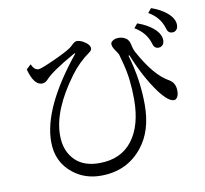

<svg xmlns="http://www.w3.org/2000/svg" viewBox="-94 -967 1188 1110"><g transform="rotate(-10 500.0 -412.0)"><path d="M121.1 -665Q136.7 -628.9 161.6 -628.9Q179.7 -628.9 274.9 -673.3Q354.5 -710.4 372.1 -728.5Q393.6 -751 406.7 -751Q429.2 -751 456.5 -731.9Q481.4 -714.4 481.4 -695.8Q481.4 -684.1 467.3 -673.8Q401.9 -627.9 353 -561.5Q217.3 -377.9 217.3 -230.5Q217.3 -134.8 275.9 -80.1Q325.7 -33.2 414.1 -33.2Q541.5 -33.2 608.9 -121.6Q675.3 -209 675.3 -361.8Q675.3 -482.9 649.4 -577.6Q634.8 -632.3 634.3 -633.3Q633.8 -633.8 622.6 -651.9L616.7 -660.2L614.3 -664.1Q601.1 -683.1 601.1 -699.2Q601.1 -710.9 616.7 -719.7Q629.4 -727.1 648.4 -727.1Q673.8 -727.1 693.8 -712.4Q708.5 -701.2 713.9 -674.8Q719.2 -647.5 729.5 -628.9Q810.1 -481 893.1 -435.1Q930.2 -414.6 930.2 -366.2Q930.2 -335.9 915 -321.8Q909.7 -316.9 901.9 -316.9Q868.7 -316.9 816.9 -385.7Q749 -477.5 692.4 -617.2L687 -615.2Q730.5 -470.2 730.5 -320.3Q730.5 -168.5 656.2 -75.2Q565.4 40 411.1 40Q317.4 40 249.5 -13.2Q160.2 -82.5 160.2 -202.6Q160.2 -402.3 385.3 -680.2L383.3 -684.1L371.1 -677.2Q241.7 -604.5 202.1 -561Q187 -543.9 167.5 -543.9Q119.6 -543.9 94.2 -639.2ZM769 -791Q824.2 -771.5 858.9 -742.2Q900.4 -707 900.4 -669.4Q900.4 -648.4 887.2 -637.7Q877.9 -630.9 867.2 -630.9Q846.7 -630.9 838.4 -647.9Q836.9 -650.9 832.5 -665Q812.5 -728.5 748 -766.1ZM863.3 -863.8Q918 -844.7 952.6 -815.4Q994.1 -780.3 994.1 -742.7Q994.1 -721.2 981 -710.9Q972.2 -704.1 960.9 -704.1Q940.4 -704.1 932.1 -721.2Q930.7 -724.1 926.3 -738.3Q906.7 -801.8 842.3 -838.9Z"/></g></svg>

Font: BIZ UDMincho
Style: Regular
Weight: 400
Monospace: yes
Designer: TypeBank Co., Ltd.
Foundry: Morisawa Inc.
Version: Version 1.06